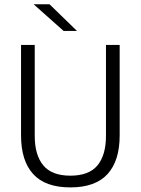

<svg xmlns="http://www.w3.org/2000/svg" viewBox="-20 -844 642 876"><path d="M301 11Q186.5 11 131.2 -50Q76 -111 76 -225.5V-639H138.5V-224Q138.5 -136.5 177.5 -89.5Q216.5 -42.5 301 -42.5Q386 -42.5 424.8 -89.5Q463.5 -136.5 463.5 -224V-639H526V-225.5Q526 -111 470.8 -50Q415.5 11 301 11ZM206 -824.5 330 -704V-703H270L134.5 -823.5V-824.5Z"/></svg>

Font: Anek Odia Light
Style: Regular
Weight: 300
Designer: Yesha Goshar & Mahesh Sahu (Odia), Yesha Goshar (Latin)
Foundry: Ek Type
Version: Version 1.003